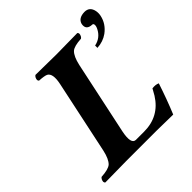

<svg xmlns="http://www.w3.org/2000/svg" viewBox="-184 -845 993 993"><g transform="rotate(-45 312.5 -348.0)"><path d="M578.1 -698.2Q615.7 -698.2 623.5 -658.2Q626.5 -642.1 623 -625Q612.8 -576.2 570.3 -544.9Q537.6 -521.5 494.1 -519V-536.1Q541 -545.9 562.5 -588.9Q566.9 -597.7 568.4 -605Q570.8 -621.6 561.5 -623Q516.6 -624 523.9 -664.1Q532.7 -697.3 578.1 -698.2ZM357.9 -42Q469.2 -42 527.8 -135.3Q537.6 -151.4 547.4 -169.9Q572.8 -172.9 588.9 -165Q560.1 -77.1 527.3 2Q526.4 2 408.2 0H184.6L30.8 2Q21 -4.9 29.3 -22.5Q33.2 -29.3 37.6 -32.2Q89.8 -35.2 107.9 -50.8Q128.9 -70.8 140.1 -122.1L225.1 -522.9Q239.3 -589.8 211.4 -604.5Q197.8 -610.8 161.1 -612.8Q151.4 -619.6 159.7 -637.2Q163.6 -644 168.5 -647Q169.4 -647 322.3 -645Q345.2 -645 393.1 -646Q440.4 -647 474.6 -647Q484.4 -640.1 476.1 -622.6Q472.2 -615.7 467.3 -612.8Q415 -609.9 397.5 -594.2Q376.5 -574.2 365.2 -522.9L279.8 -121.1Q264.2 -43 297.9 -42Z"/></g></svg>

Font: Linux Libertine Slanted O
Style: Bold Slanted
Weight: 700
Designer: Philipp H. Poll
Foundry: Philipp H. Poll
Version: Version 5.0.0